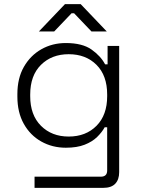

<svg xmlns="http://www.w3.org/2000/svg" viewBox="-20 -708 684 928"><path d="M64 -241V-253Q64 -330 95.5 -385Q127 -440 180 -470Q233 -500 298 -500Q378 -500 422.5 -468.5Q467 -437 488 -397H500V-486H556V124Q556 160 537 180Q518 200 479 200H147V146H467Q498 146 498 116V-93H486Q473 -69 449.5 -46Q426 -23 389 -8.5Q352 6 298 6Q233 6 179.5 -24Q126 -54 95 -109.5Q64 -165 64 -241ZM312 -48Q395 -48 446.5 -100Q498 -152 498 -243V-251Q498 -343 446.5 -394.5Q395 -446 312 -446Q230 -446 178 -394.5Q126 -343 126 -251V-243Q126 -152 178 -100Q230 -48 312 -48ZM168 -556 294 -688H370L496 -556H422L338 -644H326L242 -556Z"/></svg>

Font: Space Grotesk Light Light
Style: Regular
Weight: 300
Version: Version 2.000